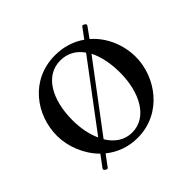

<svg xmlns="http://www.w3.org/2000/svg" viewBox="-125 -656 829 829"><g transform="rotate(-45 289.5 -241.0)"><path d="M476 -493 471 -496C467 -499 463 -499 460 -495L426 -449C389 -475 343 -491 289 -491C138 -491 49 -365 49 -239C49 -173 77 -102 127 -52L89 -1C86 4 87 8 91 11L96 14C100 17 104 17 107 13L144 -37C182 -6 231 14 289 14C441 14 531 -120 531 -239C531 -313 500 -387 444 -435L478 -482C481 -487 480 -490 476 -493ZM144 -239C144 -365 197 -459 289 -459C333 -459 368 -439 392 -404L170 -108C153 -145 144 -190 144 -239ZM289 -19C242 -19 206 -45 181 -86L405 -384C425 -346 435 -295 435 -239C435 -120 383 -19 289 -19Z"/></g></svg>

Font: Shippori Mincho OTF Medium
Style: Regular
Weight: 500
Designer: FONTDASU
Foundry: FONTDASU / Google Inc. / but / Adobe
Version: Version 3.300;hotconv 1.0.109;makeotfexe 2.5.65596